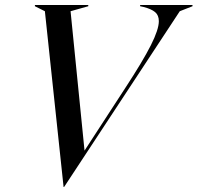

<svg xmlns="http://www.w3.org/2000/svg" viewBox="-20 -732 792 770"><path d="M237 18H235L160 -687L120 -707V-712H334V-707L263 -687L319 -128L481 -377Q553 -487 585 -550.5Q617 -614 617 -647Q617 -671 602 -683.5Q587 -696 556 -704L542 -707V-712H752V-707L701 -687Z"/></svg>

Font: Nyght Serif Italic
Style: Regular
Weight: 400
Italic angle: -16°
Designer: Maksym Kobuzan
Version: Version 0.410